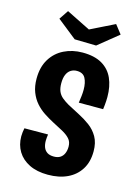

<svg xmlns="http://www.w3.org/2000/svg" viewBox="-108 -749 595 820"><g transform="rotate(15 189.5 -338.5)"><path d="M185.8 10Q137.6 10 103.7 -6.7Q69.8 -23.4 52 -52.6Q34.2 -81.8 34.2 -119.4Q34.2 -128.6 35.4 -137.6Q36.6 -146.6 38.4 -155.8L142.8 -156.4Q141.8 -149.4 141 -142.2Q140.2 -135 140.2 -128.2Q140.2 -111.4 145.1 -98.9Q150 -86.4 161 -79Q172 -71.6 191 -71.6Q207.8 -71.6 218.8 -78.7Q229.8 -85.8 235.4 -98.8Q241 -111.8 241 -128.8Q241 -150 228.8 -163.4Q216.6 -176.8 196.1 -188Q175.6 -199.2 149.8 -212.4Q128.8 -223.4 107.9 -237.2Q87 -251 70.4 -269.9Q53.8 -288.8 43.7 -314.6Q33.6 -340.4 33.6 -374.4Q33.6 -425.4 55.1 -460.7Q76.6 -496 113.5 -514.3Q150.4 -532.6 195.4 -532.6Q248.2 -532.6 281.5 -513.2Q314.8 -493.8 330.5 -458.6Q346.2 -423.4 346.2 -376.4Q346.2 -368.4 345.7 -359.2Q345.2 -350 344.3 -340.8Q343.4 -331.6 342 -321.6H234.4Q236.8 -337.4 238.5 -352Q240.2 -366.6 240.2 -380Q240.2 -411.4 229.7 -431Q219.2 -450.6 191.8 -450.6Q177 -450.6 165.3 -443.2Q153.6 -435.8 147.1 -420.8Q140.6 -405.8 140.6 -382.6Q140.6 -361 146.7 -346.6Q152.8 -332.2 165.2 -321.8Q177.6 -311.4 195.2 -301.2Q219.2 -288.2 246 -274.6Q272.8 -261 296.4 -243.6Q320 -226.2 334.7 -200.5Q349.4 -174.8 349.4 -136.8Q349.4 -90.2 328.9 -57.4Q308.4 -24.6 271.9 -7.3Q235.4 10 185.8 10ZM242.6 -576.4 147.4 -578.4 61.6 -646.6 89 -687.4 195 -634.6 301.6 -687.2 331.8 -648.6Z"/></g></svg>

Font: Truculenta
Style: Regular
Weight: 400
Designer: Ivan Castro, Eva Sanz & Omnibus-Type Team
Foundry: Omnibus-Type
Version: Version 1.002